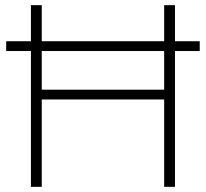

<svg xmlns="http://www.w3.org/2000/svg" viewBox="-20 -725 799 745"><path d="M755 -565V-527H659V0H617V-339H142V0H100V-527H4V-565H100V-705H142V-565H617V-705H659V-565ZM617 -377V-527H142V-377Z"/></svg>

Font: wassup Sans
Style: Light
Weight: 200
Version: Version 2.001